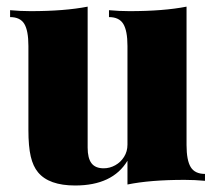

<svg xmlns="http://www.w3.org/2000/svg" viewBox="-20 -550 662 584"><path d="M603.5 -21V0Q572.3 -2.9 541.5 -2.9Q436.5 -2.9 367.7 11.2V-61Q322.3 14.2 208.5 14.2Q128.9 14.2 95.7 -25.9Q80.6 -43.9 73.5 -74.2Q66.4 -104.5 66.4 -154.8V-410.2Q66.4 -456.5 54 -477.3Q41.5 -498 10.7 -498V-519Q42 -516.1 72.8 -516.1Q176.3 -516.1 246.6 -529.8V-101.1Q246.6 -68.8 258.3 -53.5Q270 -38.1 295.4 -38.1Q314 -38.1 330.6 -47.4Q347.2 -56.6 357.4 -73Q367.7 -89.4 367.7 -109.9V-410.2Q367.7 -456.5 355 -477.3Q342.3 -498 311.5 -498V-519Q342.8 -516.1 373.5 -516.1Q477.5 -516.1 547.4 -529.8V-108.9Q547.4 -62.5 560.1 -41.7Q572.8 -21 603.5 -21Z"/></svg>

Font: TypoPRO Playfair Display
Style: Regular
Weight: 900
Designer: Claus Eggers Sørensen
Foundry: Claus Eggers Sørensen
Version: Version 1.004;PS 001.004;hotconv 1.0.70;makeotf.lib2.5.58329